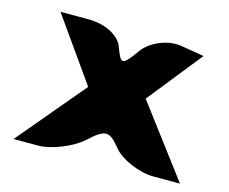

<svg xmlns="http://www.w3.org/2000/svg" viewBox="-77 -656 848 711"><g transform="rotate(15 346.5 -300.0)"><path d="M244 -308C172 -222 99 -136 27 -50H121C171 -50 248 -81 286 -115C348 -172 363 -172 409 -115C437 -81 509 -50 563 -50H665C597 -140 529 -231 461 -321C517 -390 571 -460 627 -529L536 -544C486 -552 420 -525 392 -485C344 -418 338 -418 315 -481C301 -521 244 -550 182 -550H73C130 -469 187 -389 244 -308Z"/></g></svg>

Font: Hussar Skorodowane
Style: Bold
Weight: 700
Foundry: Cannot Into Space Fonts
Version: Version 0.892